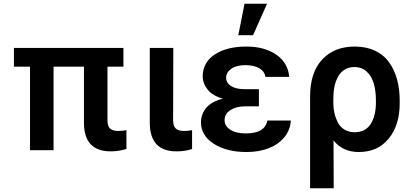

<svg xmlns="http://www.w3.org/2000/svg" viewBox="-20 -801 2195 1024"><path d="M638.2 -545.4V-445.3H553.2V-158.7Q553.2 -126.5 567.9 -114.5Q582.5 -102.5 611.8 -102.5Q632.3 -102.5 654.3 -106.9V-6.3Q611.3 6.3 570.3 6.3Q427.7 6.3 427.7 -147V-445.3H265.6V0H140.1V-445.3H54.2V-545.4Z M778.8 -545.4H904.3L903.3 -158.7Q903.8 -126.5 918.7 -114.5Q933.6 -102.5 962.4 -102.5Q982.4 -102.5 1004.4 -106.9V-6.3Q967.3 6.3 921.4 6.3Q778.8 6.3 778.8 -147Z M1251 -613.3 1284.2 -781.2H1404.3L1329.6 -613.3ZM1405.8 -158.2H1531.2Q1527.8 -106 1495.1 -67.4Q1462.4 -28.8 1410.6 -9.5Q1358.9 9.8 1294.9 9.8Q1189.9 9.8 1121.1 -33.7Q1052.2 -77.1 1051.8 -148.4Q1052.2 -192.4 1080.3 -226.1Q1108.4 -259.8 1168.9 -274.9Q1114.3 -290 1087.9 -322.5Q1061.5 -355 1061 -394Q1061.5 -468.3 1125.5 -510.5Q1189.5 -552.7 1293.9 -552.7Q1390.6 -552.7 1453.4 -509.5Q1516.1 -466.3 1522.5 -391.1H1395.5Q1390.6 -421.4 1362.3 -437.5Q1334 -453.6 1288.6 -453.6Q1241.2 -453.6 1213.9 -434.6Q1186.5 -415.5 1186 -386.2Q1186.5 -357.9 1212.9 -341.6Q1239.3 -325.2 1287.6 -325.2H1360.8V-233.9H1287.6Q1240.2 -233.9 1209 -213.9Q1177.7 -193.8 1177.7 -159.7Q1177.7 -128.9 1208.3 -109.1Q1238.8 -89.4 1291 -89.4Q1393.1 -89.4 1405.8 -158.2Z M1633.8 203.1V-285.6Q1633.8 -414.6 1698.2 -483.6Q1762.7 -552.7 1872.1 -552.7Q1933.1 -552.7 1979.7 -530.8Q2026.4 -508.8 2054.9 -469Q2083.5 -429.2 2097.7 -377.4Q2111.8 -325.7 2111.8 -262.7V-252.9Q2112.3 -134.3 2053.5 -62.3Q1994.6 9.8 1894 9.8Q1807.6 9.8 1758.8 -52.2L1759.8 203.1ZM1757.8 -245.6Q1758.8 -218.3 1764.6 -193.8Q1770.5 -169.4 1782.7 -146.2Q1794.9 -123 1817.9 -109.4Q1840.8 -95.7 1871.6 -95.7Q1901.9 -95.7 1924.6 -108.6Q1947.3 -121.6 1960 -144.5Q1972.7 -167.5 1978.8 -194.3Q1984.9 -221.2 1984.9 -252.9V-262.7Q1984.9 -314.9 1973.9 -354.2Q1962.9 -393.6 1936.3 -418.5Q1909.7 -443.4 1869.6 -443.4Q1840.3 -443.4 1818.1 -429.7Q1795.9 -416 1783 -392.3Q1770 -368.7 1763.9 -339.6Q1757.8 -310.5 1757.8 -276.9Z"/></svg>

Font: Interop SemBd
Style: Regular
Weight: 600
Designer: Rasmus Andersson, Google, Jang Haemin
Foundry: jhaemin
Version: Version 1.007